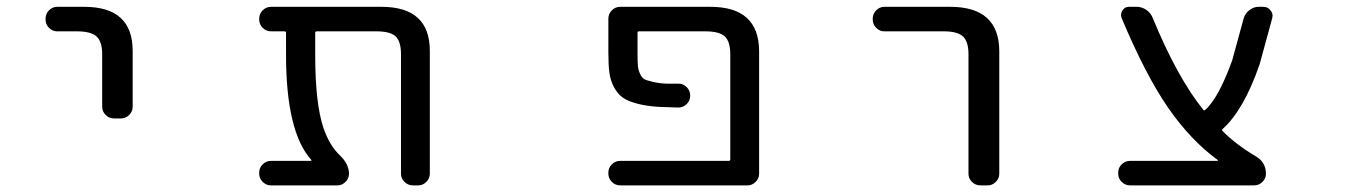

<svg xmlns="http://www.w3.org/2000/svg" viewBox="-20 -567 4040 566"><path d="M148.4 -474.6Q134.8 -474.6 124.5 -484.9Q114.3 -495.1 114.3 -509.8V-511.7Q114.3 -526.4 124.5 -536.6Q134.8 -546.9 148.4 -546.9H228.5Q371.1 -546.9 371.1 -417V-252Q371.1 -238.3 360.8 -228Q350.6 -217.8 335.9 -217.8H316.4Q301.8 -217.8 291.5 -228Q281.2 -238.3 281.2 -252V-407.2Q281.2 -444.3 264.6 -459.5Q248 -474.6 207 -474.6Z M1247.1 -54.7Q1247.1 -41 1236.8 -30.8Q1226.6 -20.5 1212.9 -20.5H1197.3Q1182.6 -20.5 1172.4 -30.8Q1162.1 -41 1162.1 -54.7V-407.2Q1162.1 -444.3 1146.5 -459.5Q1130.9 -474.6 1089.8 -474.6H914.1Q909.2 -474.6 909.2 -470.7V-405.3Q909.2 -261.7 933.6 -189.5Q951.2 -138.7 980.5 -110.4Q1008.8 -84 1008.8 -54.7Q1008.8 -41 998.5 -30.8Q988.3 -20.5 974.6 -20.5H779.3Q764.6 -20.5 754.4 -30.8Q744.1 -41 744.1 -54.7V-58.6Q744.1 -72.3 754.4 -82.5Q764.6 -92.8 779.3 -92.8H896.5Q897.5 -92.8 897.9 -93.8Q898.4 -94.7 897.5 -95.7Q823.2 -178.7 823.2 -405.3V-470.7Q823.2 -474.6 818.4 -474.6H779.3Q764.6 -474.6 754.4 -484.9Q744.1 -495.1 744.1 -509.8V-511.7Q744.1 -526.4 754.4 -536.6Q764.6 -546.9 779.3 -546.9H1104.5Q1247.1 -546.9 1247.1 -417Z M2074.2 -546.9Q2216.8 -546.9 2217.8 -417V-54.7Q2217.8 -41 2207.5 -30.8Q2197.3 -20.5 2183.6 -20.5H1808.6Q1793.9 -20.5 1783.7 -30.8Q1773.4 -41 1773.4 -54.7V-58.6Q1773.4 -72.3 1783.7 -82.5Q1793.9 -92.8 1808.6 -92.8H2128.9Q2132.8 -92.8 2132.8 -97.7V-407.2Q2132.8 -444.3 2116.7 -459.5Q2100.6 -474.6 2059.6 -474.6H1863.3Q1859.4 -474.6 1859.4 -470.7V-412.1Q1859.4 -385.7 1860.4 -373.5Q1861.3 -361.3 1866.7 -349.6Q1872.1 -337.9 1878.9 -334Q1885.7 -330.1 1904.3 -325.7Q1922.9 -321.3 1945.3 -320.3Q1958 -320.3 1980.5 -320.3Q1994.1 -320.3 2004.4 -310.1Q2014.6 -299.8 2014.6 -285.2Q2014.6 -270.5 2004.4 -260.3Q1994.1 -250 1979.5 -250Q1946.3 -251 1921.9 -252Q1887.7 -253.9 1859.4 -261.2Q1831.1 -268.6 1815.9 -279.3Q1800.8 -290 1790 -310.1Q1779.3 -330.1 1776.4 -353Q1773.4 -376 1773.4 -412.1V-511.7Q1773.4 -526.4 1783.7 -536.6Q1793.9 -546.9 1808.6 -546.9Z M2586.9 -474.6Q2573.2 -474.6 2563 -484.9Q2552.7 -495.1 2552.7 -509.8V-511.7Q2552.7 -526.4 2563 -536.6Q2573.2 -546.9 2586.9 -546.9H2781.2Q2924.8 -546.9 2925.8 -417V-54.7Q2925.8 -41 2915.5 -30.8Q2905.3 -20.5 2891.6 -20.5H2870.1Q2855.5 -20.5 2845.2 -30.8Q2835 -41 2835 -54.7V-407.2Q2835 -444.3 2818.8 -459.5Q2802.7 -474.6 2762.7 -474.6Z M3569.3 -92.8Q3570.3 -92.8 3570.3 -93.8Q3570.3 -94.7 3569.3 -95.7Q3490.2 -153.3 3423.8 -249Q3356.4 -346.7 3286.1 -514.6Q3282.2 -526.4 3289.1 -536.6Q3295.9 -546.9 3307.6 -546.9H3331.1Q3345.7 -546.9 3358.9 -538.1Q3372.1 -529.3 3377.9 -514.6Q3450.2 -338.9 3527.3 -243.2Q3530.3 -240.2 3533.2 -243.2Q3572.3 -278.3 3612.3 -388.7L3646.5 -513.7Q3651.4 -528.3 3663.6 -537.6Q3675.8 -546.9 3690.4 -546.9H3704.1Q3717.8 -546.9 3725.6 -536.1Q3731.4 -529.3 3731.4 -520.5Q3731.4 -517.6 3730.5 -513.7L3693.4 -377.9Q3646.5 -242.2 3584 -186.5Q3581.1 -183.6 3584 -180.7Q3624 -140.6 3681.6 -106.4Q3711.9 -88.9 3711.9 -54.7Q3711.9 -41 3701.7 -30.8Q3691.4 -20.5 3676.8 -20.5H3311.5Q3296.9 -20.5 3286.6 -30.8Q3276.4 -41 3276.4 -54.7V-58.6Q3276.4 -72.3 3286.6 -82.5Q3296.9 -92.8 3311.5 -92.8Z"/></svg>

Font: Rounded-L Mgen+ 2m regular
Style: Regular
Weight: 400
Designer: [Source Han Sans]
Ryoko NISHIZUKA  (kana & ideographs); Paul D. Hunt (Latin, Greek & Cyrillic); Wenlong ZHANG  (bopomofo
Version: Version 1.059.20150602